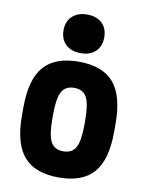

<svg xmlns="http://www.w3.org/2000/svg" viewBox="-85 -811 671 882"><g transform="rotate(10 250.0 -370.0)"><path d="M250 10Q139 10 87 -50.5Q35 -111 35 -240V-280Q35 -409 87 -469.5Q139 -530 250 -530Q361 -530 413 -469.5Q465 -409 465 -280V-240Q465 -111 413 -50.5Q361 10 250 10ZM250 -112Q291 -112 308 -143Q325 -174 325 -250V-270Q325 -346 308 -377Q291 -408 250 -408Q209 -408 192 -377Q175 -346 175 -270V-250Q175 -174 192 -143Q209 -112 250 -112ZM251 -570Q207 -570 181 -594Q155 -618 155 -660Q155 -702 181 -726Q207 -750 250 -750Q294 -750 319.5 -726Q345 -702 345 -660Q345 -618 319.5 -594Q294 -570 251 -570Z"/></g></svg>

Font: M PLUS Code Latin
Style: Bold
Weight: 700
Designer: Coji Morishita
Foundry: UNDERFOREST DESIGN
Version: Version 1.002; ttfautohint (v1.8.3)